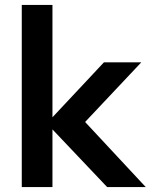

<svg xmlns="http://www.w3.org/2000/svg" viewBox="-20 -756 609 776"><path d="M569 0H413L192 -233V0H68V-736H192V-282L400 -504H551L324 -263Z"/></svg>

Font: Muli-Bold
Style: Bold
Weight: 700
Version: Version 2.000